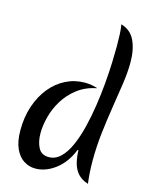

<svg xmlns="http://www.w3.org/2000/svg" viewBox="-140 -1045 896 1150"><g transform="rotate(15 308.0 -469.5)"><path d="M408 -163Q375 -80 315 -34.5Q255 11 191 11Q152 11 119 -10Q86 -31 66 -75.5Q46 -120 46 -188Q46 -270 69 -338.5Q92 -407 133 -457.5Q174 -508 229 -535.5Q284 -563 347 -563Q367 -563 387.5 -559.5Q408 -556 426 -550Q356 -536 306.5 -498Q257 -460 226 -409Q195 -358 181 -303.5Q167 -249 167 -202Q167 -150 186 -113Q205 -76 251 -76Q292 -76 324 -107Q356 -138 379.5 -191Q403 -244 419.5 -310.5Q436 -377 447 -450Q458 -523 464 -593Q470 -663 472 -722.5Q474 -782 474 -822Q474 -861 472.5 -895.5Q471 -930 466 -957Q526 -940 552 -885Q578 -830 578 -750Q578 -690 567.5 -617.5Q557 -545 544 -464Q531 -383 521 -296.5Q511 -210 511 -122Q511 -51 520 18Q477 4 454.5 -22.5Q432 -49 423 -85Q414 -121 413 -162Z"/></g></svg>

Font: Merienda Medium
Style: Regular
Weight: 500
Designer: Eduardo Rodriguez Tunni
Foundry: Eduardo Rodriguez Tunni
Version: Version 2.001; ttfautohint (v1.8.4.7-5d5b)